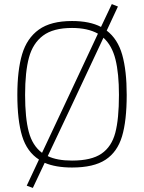

<svg xmlns="http://www.w3.org/2000/svg" viewBox="-20 -812 706 941"><path d="M601 -347Q601 -220 578 -143.5Q555 -67 497 -29Q439 9 333 9Q253 9 199 -14L141 109L111 98L171 -30Q112 -68 88.5 -145Q65 -222 65 -347Q65 -468 88.5 -546.5Q112 -625 170.5 -667Q229 -709 333 -709Q420 -709 475 -680L528 -792L558 -780L503 -662Q557 -621 579 -543.5Q601 -466 601 -347ZM186 -63 296 -297 460 -647Q410 -675 333 -675Q241 -675 191 -637.5Q141 -600 122 -530Q103 -460 103 -347Q103 -234 121 -166Q139 -98 186 -63ZM563 -347Q563 -452 546 -520.5Q529 -589 487 -627L327 -286L214 -47Q259 -25 333 -25Q428 -25 477.5 -59Q527 -93 545 -161Q563 -229 563 -347Z"/></svg>

Font: Cairo ExtraLight
Style: Regular
Weight: 275
Designer: Mohamed Gaber, Accademia di Belle Arti di Urbino and others
Foundry: Kief Type Foundry, Accademia di Belle Arti di Urbino and others
Version: Version 3.011